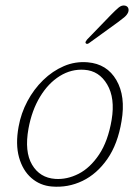

<svg xmlns="http://www.w3.org/2000/svg" viewBox="-20 -690 521 718"><path d="M308 -457Q380 -451 415.2 -390.5Q450.5 -330 434.5 -237Q420.5 -151.5 381.5 -95.5Q342.5 -39.5 288.5 -13.5Q234.5 12.5 174 7.5Q130 4 97.5 -24.2Q65 -52.5 51.2 -101.5Q37.5 -150.5 49.5 -216Q58.5 -266.5 82.5 -311.5Q106.5 -356.5 141.5 -390.5Q176.5 -424.5 219 -442.8Q261.5 -461 308 -457ZM186.5 -21Q230.5 -18 273.8 -40Q317 -62 350.5 -112Q384 -162 397.5 -242Q411 -323 380.8 -374.2Q350.5 -425.5 295.5 -429Q247 -432.5 203.8 -405.8Q160.5 -379 129.8 -328.2Q99 -277.5 86.5 -209Q71 -123 100 -74Q129 -25 186.5 -21ZM394.5 -634Q412 -652 423.8 -661.8Q435.5 -671.5 447.5 -669Q456.5 -667 459.5 -659.8Q462.5 -652.5 459 -643.5Q455 -634 444.5 -625.2Q434 -616.5 421 -607L312.5 -528.5Q305 -523.5 301 -528Q298.5 -530.5 300.5 -534.5Q302.5 -538.5 305.5 -542Z"/></svg>

Font: Fraunces 9pt SuperSoft Thin
Style: Italic
Weight: 100
Italic angle: -16°
Version: Version 1.000;[0bf87f6ff]